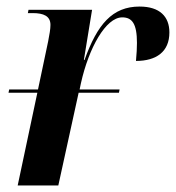

<svg xmlns="http://www.w3.org/2000/svg" viewBox="-20 -566 537 586"><path d="M6 -283H94L34 0H158L220 -283H343L345 -293H223L227 -312C251 -420 303 -513 353 -513C383 -513 398 -494 398 -435C398 -420 397 -402 395 -380C457 -380 497 -408 497 -467C497 -515 468 -546 406 -546C323 -546 277 -492 238 -383H236L261 -536H67L65 -526H80C113 -526 134 -517 134 -490C134 -478 131 -460 127 -440L96 -293H8Z"/></svg>

Font: Noto Serif Display SemiCondensed SemiBold
Style: Italic
Weight: 600
Width: 4
Italic angle: -12°
Designer: Monotype Design Team
Foundry: Monotype Imaging Inc.
Version: Version 2.009